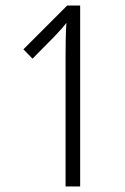

<svg xmlns="http://www.w3.org/2000/svg" viewBox="-20 -770 454 697"><path d="M271 -93H218V-561Q218 -585 218.5 -620.5Q219 -656 221 -687Q206 -667 178 -638L98 -557L65 -591L224 -750H271Z"/></svg>

Font: Noto Sans Telugu UI ExtraCondensed Light
Style: Regular
Weight: 300
Width: 2
Designer: Jelle Bosma - Monotype Design Team
Foundry: Monotype Imaging Inc.
Version: Version 2.005; ttfautohint (v1.8.4.7-5d5b)